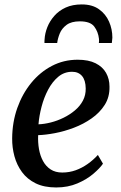

<svg xmlns="http://www.w3.org/2000/svg" viewBox="-20 -837 547 868"><path d="M445.5 -97Q432 -77 402.2 -51.5Q372.5 -26 329.8 -7.8Q287 10.5 234 10.5Q179.5 10.5 141.2 -8.2Q103 -27 79.5 -59Q56 -91 45.2 -130.8Q34.5 -170.5 35 -211.5Q35.5 -284.5 58.2 -348.8Q81 -413 121 -462Q161 -511 214.5 -539Q268 -567 331 -567Q380.5 -567 412.2 -551Q444 -535 459.5 -507.5Q475 -480 475 -445.5Q476 -398.5 453.5 -363Q431 -327.5 394.2 -301.8Q357.5 -276 314 -259.5Q270.5 -243 228 -235Q185.5 -227 152.5 -226Q151 -193.5 156.2 -163.2Q161.5 -133 174.5 -109Q187.5 -85 209 -71Q230.5 -57 261.5 -57Q293 -57 321.8 -67.2Q350.5 -77.5 376 -95.5Q401.5 -113.5 422.5 -136.5ZM306 -512.5Q270.5 -512.5 243.5 -490Q216.5 -467.5 197.5 -431.5Q178.5 -395.5 167.8 -354.2Q157 -313 154 -275Q180.5 -276 210 -283.5Q239.5 -291 267.5 -304.8Q295.5 -318.5 318.5 -337.8Q341.5 -357 354.8 -382Q368 -407 367.5 -437Q367 -474.5 350.8 -493.5Q334.5 -512.5 306 -512.5ZM181 -642.5Q181 -647 181 -651Q181 -655 181.5 -658.5Q183 -686.5 194 -714.2Q205 -742 225.8 -765.5Q246.5 -789 277.2 -803Q308 -817 349.5 -817Q397 -817 427.5 -795.2Q458 -773.5 473 -739.2Q488 -705 488 -667Q487.5 -661.5 486.8 -654.5Q486 -647.5 485.5 -642.5H427Q427.5 -647 427.8 -651.5Q428 -656 427.5 -661Q424 -693 406.2 -716.8Q388.5 -740.5 341 -740.5Q302.5 -740.5 281 -724.5Q259.5 -708.5 250.2 -685.8Q241 -663 238.5 -642.5Z"/></svg>

Font: Merriweather 24pt Medium
Style: Italic
Weight: 500
Italic angle: -7.8°
Version: Version 2.101